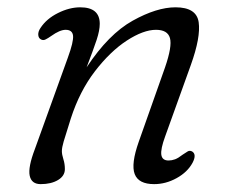

<svg xmlns="http://www.w3.org/2000/svg" viewBox="-20 -482 613 512"><path d="M89 -377Q82.5 -380.5 82 -389.2Q81.5 -398 88 -407.5Q104 -432 134.5 -447.2Q165 -462.5 194 -462.5Q246 -462.5 246 -418.5Q246 -401 237.8 -376Q229.5 -351 211 -302.5Q269.5 -391 333.8 -426.8Q398 -462.5 448 -462.5Q504 -462.5 509.8 -422.8Q515.5 -383 489 -309L420.5 -118.5Q408 -84.5 410.2 -69.2Q412.5 -54 429.5 -54Q438 -54 446.8 -57.2Q455.5 -60.5 467 -69.5Q475 -75 480.5 -78.2Q486 -81.5 492.5 -78Q505 -70 493.5 -48Q480 -23 451 -7Q422 9 391 9Q349.5 9 339.2 -17.8Q329 -44.5 350 -104L420 -302Q439.5 -358.5 433.2 -380.5Q427 -402.5 396 -402.5Q362.5 -402.5 318.2 -373.8Q274 -345 233.2 -292Q192.5 -239 169 -166.5Q154.5 -121 149.8 -104.8Q145 -88.5 145 -79Q145 -70 149 -57.5Q153 -45 153 -31Q153 -13 134.8 -2Q116.5 9 88.5 9Q64 9 59.2 -13.5Q54.5 -36 73 -84.5L161 -328.5Q176.5 -371 174.8 -386.8Q173 -402.5 155 -402.5Q139.5 -402.5 116.5 -386Q108 -380 101.5 -376.8Q95 -373.5 89 -377Z"/></svg>

Font: Fraunces 9pt SuperSoft Light
Style: Italic
Weight: 300
Italic angle: -16°
Version: Version 1.000;[b76b70a41]